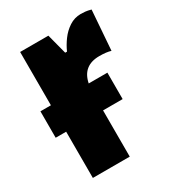

<svg xmlns="http://www.w3.org/2000/svg" viewBox="-143 -646 661 730"><g transform="rotate(-30 187.5 -281.5)"><path d="M299 -319V-203H213V0H51V-203H5V-319H51V-553H175L198 -465H206Q216 -488 232.5 -510.5Q249 -533 272 -548Q295 -563 322 -563Q332 -563 342 -562Q352 -561 367 -557L354 -383Q335 -389 304 -389Q231 -389 217 -319Z"/></g></svg>

Font: Noto Sans ExtraCondensed Black
Style: Regular
Weight: 900
Width: 2
Designer: Monotype Design Team
Foundry: Monotype Imaging Inc.
Version: Version 2.013; ttfautohint (v1.8.4.7-5d5b)